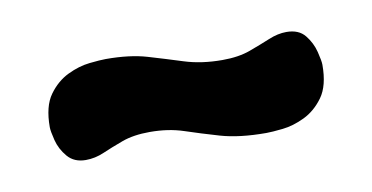

<svg xmlns="http://www.w3.org/2000/svg" viewBox="-31 -378 473 244"><g transform="rotate(-10 205.5 -256.0)"><path d="M298 -192Q263 -192 239 -199Q215 -206 195.5 -212.5Q176 -219 152 -219Q131 -219 116 -213.5Q101 -208 89.5 -203Q78 -198 66 -198Q51 -198 42.5 -208Q34 -218 31 -230Q28 -242 28 -247Q28 -274 38.5 -288.5Q49 -303 63.5 -310Q78 -317 92 -318.5Q106 -320 113 -320Q144 -320 166 -313.5Q188 -307 210 -300Q232 -293 259 -293Q280 -293 295 -298.5Q310 -304 322 -309Q334 -314 345 -314Q361 -314 369 -304Q377 -294 380 -282Q383 -270 383 -265Q383 -238 372.5 -223.5Q362 -209 347.5 -202Q333 -195 319 -193.5Q305 -192 298 -192Z"/></g></svg>

Font: Dosis ExtraLight ExtraBold
Style: Regular
Weight: 800
Version: Version 3.001; ttfautohint (v1.8.2)